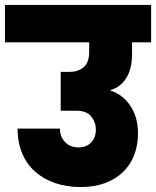

<svg xmlns="http://www.w3.org/2000/svg" viewBox="-34 -760 630 775"><path d="M-14 -740H576V-589H499V-543Q499 -481 475 -444Q451 -407 413 -397V-394Q461 -379 492 -333Q523 -287 523 -222Q523 -174 507.5 -134Q492 -94 462.5 -65.5Q433 -37 390 -21Q347 -5 292 -5Q235 -5 188.5 -21Q142 -37 108 -67Q74 -97 55.5 -141Q37 -185 37 -241H208Q208 -208 228.5 -186.5Q249 -165 283 -165Q315 -165 334 -185Q353 -205 353 -237Q353 -266 334.5 -289.5Q316 -313 275 -313H211V-470H249Q281 -470 303.5 -488.5Q326 -507 326 -552V-589H-14Z"/></svg>

Font: SVN-Poppins ExtraBold
Style: Regular
Weight: 800
Designer: Ninad Kale (Devanagari), Jonny Pinhorn (Latin)
Foundry: Indian Type Foundry
Version: Version 3.002 2017; ttfautohint (v1.8.3)